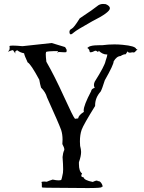

<svg xmlns="http://www.w3.org/2000/svg" viewBox="-20 -953 728 973"><path d="M425 0Q495 0 495 -5L494 -6H497Q500 -6 500 -9Q500 -13 496 -21Q488 -35 479 -35H475Q475 -38 471 -38Q464 -38 450 -31Q407 -39 403 -55Q392 -55 392 -63Q392 -67 396 -74Q380 -84 380 -122V-131Q391 -162 391 -183Q391 -195 386 -214L385 -236Q385 -271 394 -296Q403 -321 462 -416V-419Q462 -458 490 -489Q497 -501 511 -546Q556 -625 556 -642Q571 -668 591 -669Q605 -678 615 -678H617Q626 -691 626 -693Q629 -686 639 -686L651 -688L657 -687Q663 -687 666.5 -692.5Q670 -698 677 -701L670 -705Q666 -720 601 -726Q580 -728 560 -728Q529 -728 499 -724H486Q426 -724 423 -707L430 -711Q430 -712 428 -712L422 -711Q433 -703 434 -693Q434 -688 440 -688Q446 -688 458 -694Q461 -696 464 -696Q468 -696 471.5 -693Q475 -690 477 -690Q479 -690 480 -696Q500 -677 520 -677H524Q524 -670 515 -644Q511 -620 460 -539Q456 -530 456 -522Q456 -515 460 -508Q443 -503 442 -491Q404 -419 404 -393Q404 -389 405 -386Q378 -369 376 -353L360 -351Q352 -358 304 -463.5Q256 -569 215 -640Q212 -665 212 -677Q212 -684 213.5 -689Q215 -694 273 -694L275 -687Q275 -686 274 -686Q273 -686 269 -690Q297 -688 307 -688Q311 -688 314.5 -688.5Q318 -689 318 -700Q311 -715 308 -715L242 -735Q173 -727 94 -719Q62 -722 45 -722Q29 -722 28 -719L29 -711Q29 -704 27 -699Q21 -693 21 -692V-691Q23 -691 30 -694.5Q37 -698 46 -699Q58 -681 59 -681Q57 -685 57 -688Q57 -696 68 -698Q81 -687 102 -683Q104 -671 120 -637Q136 -629 179 -549Q183 -526 188 -509Q211 -486 218 -460Q279 -325 290 -294Q297 -272 297 -245L296 -223Q306 -205 306 -195Q306 -192 303 -186.5Q300 -181 297 -157Q300 -118 300 -95L299 -77Q293 -46 291 -42.5Q289 -39 277 -39Q265 -39 247 -43Q228 -37 217 -32L204 -33Q193 -33 188 -30H189Q192 -30 192 -23V-10Q192 -6 192.5 -3.5Q193 -1 296 -1ZM339 -779Q344 -779 355.5 -789.5Q367 -800 447 -845Q537 -890 537 -911Q537 -923 516 -932L502 -933Q485 -933 472 -921.5Q459 -910 384 -860Q355 -813 343.5 -807.5Q332 -802 332 -792Q332 -779 339 -779Z"/></svg>

Font: Xiaobo Songti 小帛宋体
Style: Regular
Weight: 400
Version: Version 1.501;March 17, 2024;FontCreator 14.0.0.2814 64-bit